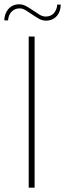

<svg xmlns="http://www.w3.org/2000/svg" viewBox="-22 -873 302 893"><path d="M0 0ZM139 0H111.5V-703H139ZM190.5 -796Q215 -796 229 -812.2Q243 -828.5 244 -851.5H260.5Q260.5 -836.5 256 -823Q251.5 -809.5 242.8 -799.2Q234 -789 221.2 -783Q208.5 -777 192 -777Q174.5 -777 158.8 -786Q143 -795 127.8 -805.5Q112.5 -816 98 -825Q83.5 -834 69 -834Q57 -834 47.2 -829.5Q37.5 -825 30.5 -817.2Q23.5 -809.5 19.8 -799.2Q16 -789 15.5 -778H-2Q-2 -793 2.8 -806.5Q7.5 -820 16.5 -830.5Q25.5 -841 38.2 -847Q51 -853 67 -853Q84.5 -853 100.5 -844Q116.5 -835 131.8 -824.5Q147 -814 161.5 -805Q176 -796 190.5 -796Z"/></svg>

Font: Lato Thin
Style: Regular
Weight: 200
Designer: Lukasz Dziedzic
Foundry: tyPoland Lukasz Dziedzic
Version: Version 2.007; 2014-02-27